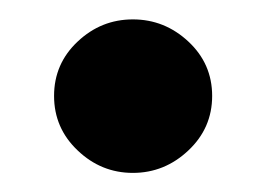

<svg xmlns="http://www.w3.org/2000/svg" viewBox="-20 -179 279 201"><path d="M119.1 2Q85.9 2 61.3 -21.5Q36.6 -44.9 36.6 -78.6Q36.6 -112.3 61.3 -135.5Q85.9 -158.7 119.1 -158.7Q152.3 -158.7 177.2 -135.5Q202.1 -112.3 202.1 -78.6Q202.1 -44.9 177.2 -21.5Q152.3 2 119.1 2Z"/></svg>

Font: Manjari
Style: Bold
Weight: 700
Designer: Santhosh Thottingal <santhosh.thottingal@gmail.com>
Version: Version 2.000